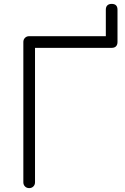

<svg xmlns="http://www.w3.org/2000/svg" viewBox="-20 -967 644 987"><path d="M130 0Q117 0 108.5 -8.5Q100 -17 100 -30V-751Q100 -764 108.5 -772.5Q117 -781 130 -781H524V-917Q524 -932 532 -939.5Q540 -947 554 -947Q569 -947 576.5 -939.5Q584 -932 584 -917V-751Q584 -737 576.5 -729Q569 -721 554 -721H160V-30Q160 -17 151.5 -8.5Q143 0 130 0Z"/></svg>

Font: ComfortaaLight
Style: Regular
Weight: 300
Designer: Johan Aakerlund
Foundry: Johan Aakerlund
Version: Version 3.104; ttfautohint (v1.8.1.43-b0c9)